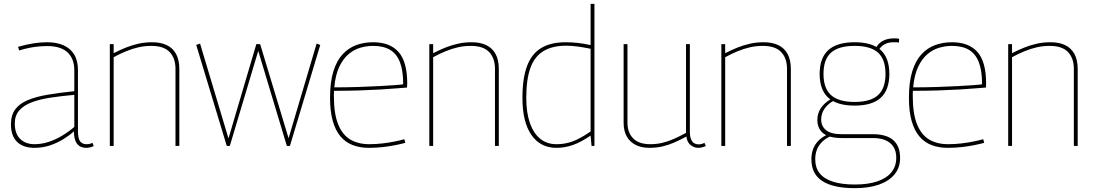

<svg xmlns="http://www.w3.org/2000/svg" viewBox="-20 -760 5709 1000"><path d="M37 -112Q37 -160 59 -190Q81 -220 123.5 -238Q166 -256 227 -266.5Q288 -277 367 -285V-394Q367 -454 332 -487Q297 -520 226 -520Q206 -520 182.5 -518Q159 -516 133.5 -511Q108 -506 80 -497L74 -516Q115 -528 153 -534Q191 -540 225 -540Q275 -540 311 -524Q347 -508 366.5 -476Q386 -444 386 -394V-78Q386 -38 397.5 -23.5Q409 -9 430 -9Q438 -9 445.5 -10.5Q453 -12 462 -16L468 1Q457 6 447.5 8Q438 10 429 10Q398 10 381.5 -11Q365 -32 365 -76Q342 -55 310.5 -35.5Q279 -16 241 -3Q203 10 159 10Q131 10 108.5 2.5Q86 -5 70 -20Q54 -35 45.5 -58Q37 -81 37 -112ZM57 -117Q57 -64 85 -36.5Q113 -9 160 -9Q197 -9 233.5 -21Q270 -33 304 -53.5Q338 -74 367 -99V-266Q300 -260 243.5 -251.5Q187 -243 145 -227Q103 -211 80 -184.5Q57 -158 57 -117Z M552 0V-530H572V-483Q605 -500 636.5 -512.5Q668 -525 701.5 -532.5Q735 -540 772 -540Q817 -540 848.5 -525Q880 -510 897 -479Q914 -448 914 -401V0H894V-401Q894 -457 863.5 -489Q833 -521 768 -521Q733 -521 700.5 -513.5Q668 -506 636.5 -493Q605 -480 572 -462V0Z M1161 0 1002 -526 1022 -533 1170 -39 1315 -530H1335L1483 -40L1629 -533L1648 -526L1490 0H1474L1325 -495L1177 0Z M1902 10Q1854 10 1816.5 -4.5Q1779 -19 1753 -50Q1727 -81 1713 -130.5Q1699 -180 1699 -250Q1699 -333 1716.5 -389Q1734 -445 1765 -478Q1796 -511 1836.5 -525.5Q1877 -540 1923 -540Q2011 -540 2056 -489Q2101 -438 2101 -325Q2101 -321 2100.5 -314.5Q2100 -308 2100 -304Q2083 -303 2048 -300Q2013 -297 1963.5 -294Q1914 -291 1852.5 -289Q1791 -287 1720 -287Q1719 -280 1719 -273Q1719 -266 1719 -259Q1719 -167 1741.5 -112Q1764 -57 1805 -33Q1846 -9 1903 -9Q1938 -9 1972 -13Q2006 -17 2035.5 -23Q2065 -29 2086 -35L2091 -16Q2069 -10 2039 -4Q2009 2 1974 6Q1939 10 1902 10ZM1721 -305Q1786 -305 1845.5 -307Q1905 -309 1953.5 -311.5Q2002 -314 2035 -316.5Q2068 -319 2080 -321Q2080 -392 2063 -436Q2046 -480 2011.5 -500.5Q1977 -521 1923 -521Q1890 -521 1857 -511.5Q1824 -502 1795.5 -478Q1767 -454 1747 -412Q1727 -370 1721 -305Z M2216 0V-530H2236V-483Q2269 -500 2300.5 -512.5Q2332 -525 2365.5 -532.5Q2399 -540 2436 -540Q2481 -540 2512.5 -525Q2544 -510 2561 -479Q2578 -448 2578 -401V0H2558V-401Q2558 -457 2527.5 -489Q2497 -521 2432 -521Q2397 -521 2364.5 -513.5Q2332 -506 2300.5 -493Q2269 -480 2236 -462V0Z M3061 0 3056 -54Q3007 -20 2964.5 -5Q2922 10 2878 10Q2794 10 2747.5 -57.5Q2701 -125 2701 -250Q2701 -352 2725 -416Q2749 -480 2799 -510Q2849 -540 2926 -540Q2956 -540 2989 -536.5Q3022 -533 3056 -525V-740H3076V0ZM3056 -75V-506Q3017 -514 2986 -518Q2955 -522 2929 -522Q2858 -522 2811.5 -494.5Q2765 -467 2743 -407.5Q2721 -348 2721 -250Q2721 -173 2740 -119Q2759 -65 2794 -37Q2829 -9 2878 -9Q2908 -9 2935.5 -15.5Q2963 -22 2992 -36.5Q3021 -51 3056 -75Z M3363 10Q3321 10 3291 -5Q3261 -20 3244.5 -49Q3228 -78 3228 -121V-530H3248V-121Q3248 -70 3277.5 -39.5Q3307 -9 3367 -9Q3401 -9 3431.5 -16.5Q3462 -24 3492 -37.5Q3522 -51 3553 -68V-530H3573V-76Q3573 -51 3579 -35.5Q3585 -20 3595.5 -14Q3606 -8 3618 -8Q3634 -8 3649 -16L3656 1Q3648 4 3641.5 6Q3635 8 3628.5 9Q3622 10 3616 10Q3596 10 3577.5 -4Q3559 -18 3555 -49Q3524 -32 3493.5 -18.5Q3463 -5 3431 2.5Q3399 10 3363 10Z M3737 0V-530H3757V-483Q3790 -500 3821.5 -512.5Q3853 -525 3886.5 -532.5Q3920 -540 3957 -540Q4002 -540 4033.5 -525Q4065 -510 4082 -479Q4099 -448 4099 -401V0H4079V-401Q4079 -457 4048.5 -489Q4018 -521 3953 -521Q3918 -521 3885.5 -513.5Q3853 -506 3821.5 -493Q3790 -480 3757 -462V0Z M4432 220Q4320 220 4263 183Q4206 146 4206 70Q4206 42 4214.5 17.5Q4223 -7 4243 -27.5Q4263 -48 4296 -62L4317 -55Q4283 -42 4263 -22.5Q4243 -3 4234.5 20Q4226 43 4226 69Q4226 114 4249.5 143Q4273 172 4319 186.5Q4365 201 4432 201Q4502 201 4550 184.5Q4598 168 4623 137Q4648 106 4648 62Q4648 28 4634 5.5Q4620 -17 4593 -29Q4566 -41 4527 -41H4364Q4320 -41 4292 -52Q4264 -63 4250.5 -84.5Q4237 -106 4237 -135Q4237 -168 4254 -195Q4271 -222 4307 -244L4321 -235Q4290 -217 4273.5 -192.5Q4257 -168 4257 -137Q4257 -103 4282.5 -82Q4308 -61 4365 -61H4527Q4597 -61 4632.5 -30Q4668 1 4668 63Q4668 112 4640 147Q4612 182 4559.5 201Q4507 220 4432 220ZM4431 -210Q4339 -210 4294 -251Q4249 -292 4249 -375Q4249 -458 4294 -499Q4339 -540 4431 -540Q4523 -540 4567.5 -499Q4612 -458 4612 -375Q4612 -292 4567.5 -251Q4523 -210 4431 -210ZM4431 -229Q4514 -229 4553 -264.5Q4592 -300 4592 -375Q4592 -451 4553 -486Q4514 -521 4431 -521Q4348 -521 4308.5 -486Q4269 -451 4269 -375Q4269 -300 4308.5 -264.5Q4348 -229 4431 -229ZM4551 -489 4539 -503Q4550 -531 4575 -545.5Q4600 -560 4634 -560Q4642 -560 4648 -560Q4654 -560 4663 -558L4662 -538Q4655 -540 4648.5 -540Q4642 -540 4634 -540Q4605 -540 4584.5 -528Q4564 -516 4551 -489Z M4917 10Q4869 10 4831.5 -4.5Q4794 -19 4768 -50Q4742 -81 4728 -130.5Q4714 -180 4714 -250Q4714 -333 4731.5 -389Q4749 -445 4780 -478Q4811 -511 4851.5 -525.5Q4892 -540 4938 -540Q5026 -540 5071 -489Q5116 -438 5116 -325Q5116 -321 5115.5 -314.5Q5115 -308 5115 -304Q5098 -303 5063 -300Q5028 -297 4978.5 -294Q4929 -291 4867.5 -289Q4806 -287 4735 -287Q4734 -280 4734 -273Q4734 -266 4734 -259Q4734 -167 4756.5 -112Q4779 -57 4820 -33Q4861 -9 4918 -9Q4953 -9 4987 -13Q5021 -17 5050.5 -23Q5080 -29 5101 -35L5106 -16Q5084 -10 5054 -4Q5024 2 4989 6Q4954 10 4917 10ZM4736 -305Q4801 -305 4860.5 -307Q4920 -309 4968.5 -311.5Q5017 -314 5050 -316.5Q5083 -319 5095 -321Q5095 -392 5078 -436Q5061 -480 5026.5 -500.5Q4992 -521 4938 -521Q4905 -521 4872 -511.5Q4839 -502 4810.5 -478Q4782 -454 4762 -412Q4742 -370 4736 -305Z M5231 0V-530H5251V-483Q5284 -500 5315.5 -512.5Q5347 -525 5380.5 -532.5Q5414 -540 5451 -540Q5496 -540 5527.5 -525Q5559 -510 5576 -479Q5593 -448 5593 -401V0H5573V-401Q5573 -457 5542.5 -489Q5512 -521 5447 -521Q5412 -521 5379.5 -513.5Q5347 -506 5315.5 -493Q5284 -480 5251 -462V0Z"/></svg>

Font: Georama ExtraCondensed Thin Thin
Style: Regular
Weight: 250
Version: Version 1.001